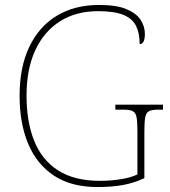

<svg xmlns="http://www.w3.org/2000/svg" viewBox="-20 -744 684 774"><path d="M373 10Q267 10 197.5 -36Q128 -82 93.5 -164.5Q59 -247 59 -358Q59 -473 98 -555Q137 -637 209 -680.5Q281 -724 379 -724Q449 -724 489 -707.5Q529 -691 546.5 -664.5Q564 -638 564 -608Q564 -586 558.5 -576Q553 -566 543 -566Q543 -610 528.5 -639.5Q514 -669 477.5 -684Q441 -699 375 -699Q287 -699 222.5 -658.5Q158 -618 122.5 -542Q87 -466 87 -358Q87 -254 117.5 -177Q148 -100 213.5 -57.5Q279 -15 383 -15Q425 -15 466.5 -21.5Q508 -28 534 -41V-214Q534 -253 530.5 -271.5Q527 -290 515 -296Q503 -302 478 -302H445V-322H637V-302H618Q593 -302 581 -296Q569 -290 565.5 -271.5Q562 -253 562 -214V-26Q522 -7 477.5 1.5Q433 10 373 10Z"/></svg>

Font: Noto Serif Hebrew Thin
Style: Regular
Weight: 250
Version: Version 2.003